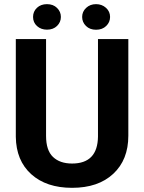

<svg xmlns="http://www.w3.org/2000/svg" viewBox="-20 -900 698 930"><path d="M601.6 -710.9V-242.7Q601.6 -126 528.6 -58.1Q455.6 9.8 329.1 9.8Q204.6 9.8 131.3 -56.2Q58.1 -122.1 56.6 -237.3V-710.9H203.1V-241.7Q203.1 -171.9 236.6 -139.9Q270 -107.9 329.1 -107.9Q452.6 -107.9 454.6 -237.8V-710.9ZM140.1 -817.9Q140.1 -844.2 158.9 -862.1Q177.7 -879.9 207.5 -879.9Q237.8 -879.9 256.3 -861.6Q274.9 -843.3 274.9 -817.9Q274.9 -792.5 256.3 -774.4Q237.8 -756.3 207.5 -756.3Q178.7 -756.3 159.4 -773.7Q140.1 -791 140.1 -817.9ZM377.9 -817.9Q377.9 -843.8 397.2 -861.8Q416.5 -879.9 445.3 -879.9Q473.6 -879.9 493.4 -862.1Q513.2 -844.2 513.2 -817.9Q513.2 -792.5 494.4 -774.2Q475.6 -755.9 445.3 -755.9Q415 -755.9 396.5 -774.2Q377.9 -792.5 377.9 -817.9Z"/></svg>

Font: RobotoInd
Style: Bold
Weight: 700
Designer: Google
Version: Version 2.001150; 2014